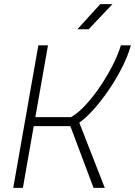

<svg xmlns="http://www.w3.org/2000/svg" viewBox="-20 -914 657 934"><path d="M44.4 0 166.5 -693.4H213.4L151.9 -344.2H325.7Q361.3 -364.7 398.4 -405.5Q435.5 -446.3 469.5 -496.8Q503.4 -547.4 529.3 -598.9Q555.2 -650.4 567.9 -693.4H616.7Q602.1 -641.1 573.2 -584.5Q544.4 -527.8 508.3 -475.1Q472.2 -422.4 434.8 -380.9Q397.5 -339.4 365.7 -317.4L489.7 0H435.1L322.3 -300.3H144L91.3 0ZM356.4 -771.5 467.8 -894H527.3L411.1 -771.5Z"/></svg>

Font: CaskaydiaCove NFP ExtraLight
Style: Italic
Weight: 200
Italic angle: -10°
Designer: Aaron Bell
Foundry: Saja Typeworks
Version: Version 2111.001; VTT 6.35;Nerd Fonts 3.1.1